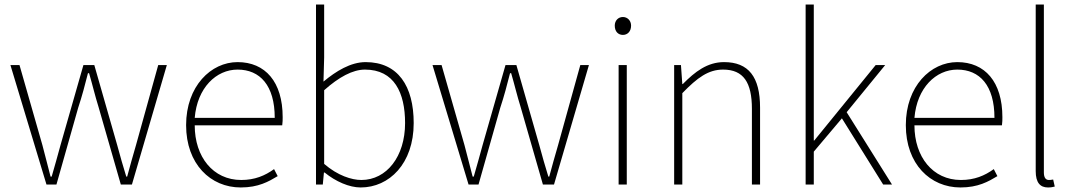

<svg xmlns="http://www.w3.org/2000/svg" viewBox="-20 -814 4738 847"><path d="M185 0H229L325 -339C342 -390 355 -440 368 -491H373C388 -440 399 -392 415 -341L513 0H562L716 -527H678L580 -174C566 -125 553 -81 541 -35H537C523 -81 510 -125 497 -174L396 -527H348L247 -174C234 -125 221 -81 208 -35H203C192 -81 179 -125 167 -174L66 -527H26Z M1042 13C1120 13 1165 -13 1205 -37L1189 -68C1149 -39 1104 -20 1044 -20C920 -20 839 -122 839 -261H1225C1227 -275 1227 -286 1227 -297C1227 -453 1150 -540 1028 -540C911 -540 801 -434 801 -262C801 -90 909 13 1042 13ZM839 -294C850 -427 934 -507 1028 -507C1127 -507 1192 -437 1192 -294Z M1571 13C1697 13 1805 -92 1805 -271C1805 -434 1736 -540 1593 -540C1527 -540 1462 -500 1407 -454L1410 -560V-794H1374V0H1404L1409 -53H1412C1461 -13 1521 13 1571 13ZM1574 -20C1532 -20 1470 -39 1410 -91V-416C1475 -474 1536 -507 1590 -507C1719 -507 1767 -405 1767 -271C1767 -124 1686 -20 1574 -20Z M2047 0H2091L2187 -339C2204 -390 2217 -440 2230 -491H2235C2250 -440 2261 -392 2277 -341L2375 0H2424L2578 -527H2540L2442 -174C2428 -125 2415 -81 2403 -35H2399C2385 -81 2372 -125 2359 -174L2258 -527H2210L2109 -174C2096 -125 2083 -81 2070 -35H2065C2054 -81 2041 -125 2029 -174L1928 -527H1888Z M2709 0H2745V-527H2709ZM2728 -660C2748 -660 2764 -675 2764 -701C2764 -723 2748 -739 2728 -739C2707 -739 2692 -723 2692 -701C2692 -675 2707 -660 2728 -660Z M2954 0H2990V-403C3057 -472 3105 -507 3170 -507C3260 -507 3297 -450 3297 -334V0H3333V-339C3333 -475 3282 -540 3174 -540C3101 -540 3046 -498 2992 -443H2990L2984 -527H2954Z M3534 0H3570V-145L3694 -292L3876 0H3915L3715 -319L3885 -527H3843L3572 -194H3570V-794H3534Z M4217 13C4295 13 4340 -13 4380 -37L4364 -68C4324 -39 4279 -20 4219 -20C4095 -20 4014 -122 4014 -261H4400C4402 -275 4402 -286 4402 -297C4402 -453 4325 -540 4203 -540C4086 -540 3976 -434 3976 -262C3976 -90 4084 13 4217 13ZM4014 -294C4025 -427 4109 -507 4203 -507C4302 -507 4367 -437 4367 -294Z M4603 13C4618 13 4624 11 4633 9L4626 -22C4615 -20 4611 -20 4607 -20C4593 -20 4585 -31 4585 -53V-794H4549V-59C4549 -8 4569 13 4603 13Z"/></svg>

Font: Source Han Sans JP VF
Style: Regular
Weight: 250
Designer: Ryoko NISHIZUKA 西塚涼子 (kana, bopomofo & ideographs); Paul D. Hunt (Latin, Greek & Cyrillic); Sandoll Communications 산돌커뮤니
Foundry: Adobe
Version: Version 2.004;hotconv 1.0.118;makeotfexe 2.5.65603